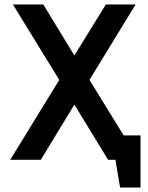

<svg xmlns="http://www.w3.org/2000/svg" viewBox="-20 -720 669 865"><path d="M489 -110V0H500L521 125H613V-110ZM315 -470 175 -700H38L247 -360L26 0H164L315 -249L467 0H605L383 -360L591 -700H457Z"/></svg>

Font: Advent Pro
Style: Bold
Weight: 700
Designer: VivaRado, Andreas Kalpakidis
Foundry: VivaRado, Andreas Kalpakidis
Version: Version 3.000